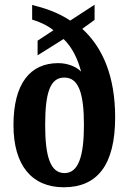

<svg xmlns="http://www.w3.org/2000/svg" viewBox="-20 -782 544 812"><path d="M250 10C392 10 467 -85 467 -286C467 -458 415 -581 328 -660L380 -698V-762L277 -695C221 -732 164 -749 116 -761V-699C144 -691 179 -676 206 -654L139 -610V-548L249 -617C286 -581 309 -532 323 -479C304 -499 268 -515 226 -515C108 -515 37 -429 37 -253C37 -82 115 10 250 10ZM253 -50C193 -50 171 -120 171 -253C171 -390 192 -454 252 -454C312 -454 335 -389 335 -253C335 -120 311 -50 253 -50Z"/></svg>

Font: Noto Serif Khmer ExtraCondensed
Style: Bold
Weight: 700
Width: 2
Designer: Danh Hong and the Monotype Design Team
Foundry: Monotype Imaging Inc.
Version: Version 2.004